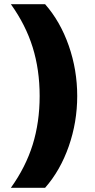

<svg xmlns="http://www.w3.org/2000/svg" viewBox="-20 -790 454 920"><path d="M196 110H32Q103 11 136.5 -96.5Q170 -204 170 -330Q170 -456 136.5 -563.5Q103 -671 32 -770H196Q269 -687 309.5 -571Q350 -455 350 -330Q350 -205 309.5 -89Q269 27 196 110Z"/></svg>

Font: M PLUS 2 Black
Style: Regular
Weight: 900
Designer: Coji Morishita
Foundry: UNDERFOREST DESIGN
Version: Version 1.001